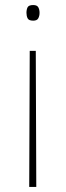

<svg xmlns="http://www.w3.org/2000/svg" viewBox="-20 -556 263 762"><path d="M137 -505Q137 -493 132 -483.5Q127 -474 112 -474Q94 -474 89.5 -483.5Q85 -493 85 -505Q85 -518 89.5 -527Q94 -536 112 -536Q127 -536 132 -527Q137 -518 137 -505ZM98 -354H122L124 186H96Z"/></svg>

Font: Noto Sans Myanmar Thin
Style: Regular
Weight: 100
Designer: Monotype Design Team
Foundry: Monotype Imaging Inc.
Version: Version 2.107; ttfautohint (v1.8.4.7-5d5b)